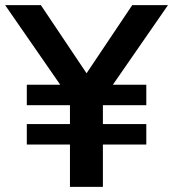

<svg xmlns="http://www.w3.org/2000/svg" viewBox="-39 -732 678 752"><path d="M619 -712 403 -400H534V-320H364V-246H534V-166H364V0H235V-166H66V-246H235V-320H66V-400H197L-19 -712H121L300 -445L479 -712Z"/></svg>

Font: PRinguin Sans
Style: Bold
Weight: 700
Designer: Vernon Adams
Foundry: Vernon Adams
Version: ""